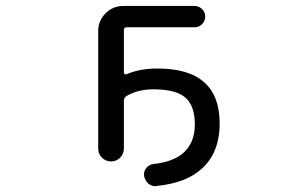

<svg xmlns="http://www.w3.org/2000/svg" viewBox="-20 -567 1040 650"><path d="M513.7 -335Q723.6 -335 723.6 -149.4Q723.6 -48.8 661.1 5.9Q608.4 52.7 510.7 62.5Q508.8 63.5 506.8 63.5Q493.2 63.5 482.4 54.7Q470.7 43.9 467.8 28.3Q465.8 13.7 475.1 2Q484.4 -9.8 499 -11.7Q562.5 -18.6 596.7 -45.9Q639.6 -81.1 639.6 -145.5Q639.6 -209 607.4 -236.8Q575.2 -264.6 500 -264.6Q445.3 -264.6 407.2 -241.2Q399.4 -235.4 399.4 -225.6V-64.5Q399.4 -45.9 386.7 -33.2Q374 -20.5 356 -20.5Q337.9 -20.5 325.2 -33.2Q312.5 -45.9 312.5 -64.5V-461.9Q312.5 -497.1 337.4 -522Q362.3 -546.9 397.5 -546.9H638.7Q653.3 -546.9 664.1 -536.1Q674.8 -525.4 674.8 -510.7Q674.8 -496.1 664.1 -485.4Q653.3 -474.6 638.7 -474.6H409.2Q399.4 -474.6 399.4 -464.8V-321.3Q399.4 -318.4 402.3 -316.4Q405.3 -314.5 408.2 -315.4Q452.1 -335 513.7 -335Z"/></svg>

Font: Rounded-X Mgen+ 2m regular
Style: Regular
Weight: 400
Designer: [Source Han Sans]
Ryoko NISHIZUKA  (kana & ideographs); Paul D. Hunt (Latin, Greek & Cyrillic); Wenlong ZHANG  (bopomofo
Version: Version 1.059.20150602